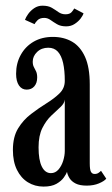

<svg xmlns="http://www.w3.org/2000/svg" viewBox="-20 -662 404 692"><path d="M137 10.5Q105.5 10.5 80.5 -5Q55.5 -20.5 41 -50Q26.5 -79.5 26.5 -121.5Q26.5 -168.5 45.2 -199.2Q64 -230 92 -251.2Q120 -272.5 147.8 -289.8Q175.5 -307 194.5 -325.5Q213.5 -344 213.5 -370.5Q213.5 -408 207.5 -434.8Q201.5 -461.5 188.5 -475.8Q175.5 -490 154 -490Q129.5 -490 113.8 -474.8Q98 -459.5 98 -440Q98 -428 102 -420.5Q106 -413 110 -404.8Q114 -396.5 114 -382.5Q114 -363 103.8 -351Q93.5 -339 76 -339Q58.5 -339 48.2 -354.2Q38 -369.5 38 -396Q38 -434 54.8 -464.2Q71.5 -494.5 101.2 -511.8Q131 -529 170.5 -529Q210 -529 239.8 -511.8Q269.5 -494.5 286.5 -457Q303.5 -419.5 303.5 -358V-73.5Q303.5 -50.5 307.8 -42.8Q312 -35 321 -35Q329.5 -35 335.2 -39Q341 -43 344 -46.5L363 -18Q355.5 -9 336.5 -1Q317.5 7 292.5 7Q267.5 7 252.8 -0.5Q238 -8 230.8 -19.5Q223.5 -31 221.5 -42.5Q219 -35 210 -22.2Q201 -9.5 183.5 0.5Q166 10.5 137 10.5ZM163.5 -38Q179.5 -38 190.8 -51Q202 -64 207.8 -82.8Q213.5 -101.5 213.5 -118V-303Q212 -289 197.5 -275.8Q183 -262.5 164.8 -245.2Q146.5 -228 132.8 -200.8Q119 -173.5 119 -131Q119 -85 130.8 -61.5Q142.5 -38 163.5 -38ZM218.5 -567Q198.5 -567 185.5 -574.8Q172.5 -582.5 162 -590Q151.5 -597.5 139.5 -597.5Q123.5 -597.5 115.2 -589Q107 -580.5 104.5 -575L70 -590.5Q73 -599.5 81.5 -611.5Q90 -623.5 103.2 -632.5Q116.5 -641.5 133 -641.5Q154 -641.5 167 -633.8Q180 -626 191 -618.2Q202 -610.5 216 -610.5Q231 -610.5 237.8 -618Q244.5 -625.5 247.5 -631.5L281 -614Q279 -606.5 270.8 -595.5Q262.5 -584.5 249.2 -575.8Q236 -567 218.5 -567Z"/></svg>

Font: Imbue Thin 10pt Medium
Style: Regular
Weight: 500
Version: Version 1.102